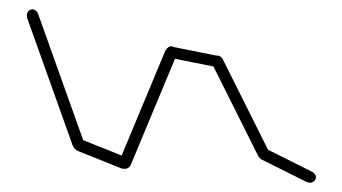

<svg xmlns="http://www.w3.org/2000/svg" viewBox="-20 -393 740 415"><path d="M38 -360Q38 -357 39.5 -354Q41 -351 44 -349.5Q47 -348 50 -348Q53 -348 56 -349.5Q59 -351 61 -354Q63 -357 63 -360Q63 -363 61 -366Q59 -369 56 -371Q53 -373 50 -373Q47 -373 44 -371Q41 -369 39.5 -366Q38 -363 38 -360Z M62 -364 38 -356 138 -76 162 -84Z M138 -80Q138 -77 139.5 -74Q141 -71 144 -69.5Q147 -68 150 -68Q153 -68 156 -69.5Q159 -71 161 -74Q163 -77 163 -80Q163 -83 161 -86Q159 -89 156 -91Q153 -93 150 -93Q147 -93 144 -91Q141 -89 139.5 -86Q138 -83 138 -80Z M155 -92 145 -68 245 -28 255 -52Z M238 -40Q238 -37 239.5 -34Q241 -31 244 -29.5Q247 -28 250 -28Q253 -28 256 -29.5Q259 -31 261 -34Q263 -37 263 -40Q263 -43 261 -46Q259 -49 256 -51Q253 -53 250 -53Q247 -53 244 -51Q241 -49 239.5 -46Q238 -43 238 -40Z M238 -45 262 -35 362 -275 338 -285Z M338 -280Q338 -277 339.5 -274Q341 -271 344 -269.5Q347 -268 350 -268Q353 -268 356 -269.5Q359 -271 361 -274Q363 -277 363 -280Q363 -283 361 -286Q359 -289 356 -291Q353 -293 350 -293Q347 -293 344 -291Q341 -289 339.5 -286Q338 -283 338 -280Z M352 -292 348 -268 448 -248 452 -272Z M438 -260Q438 -257 439.5 -254Q441 -251 444 -249.5Q447 -248 450 -248Q453 -248 456 -249.5Q459 -251 461 -254Q463 -257 463 -260Q463 -263 461 -266Q459 -269 456 -271Q453 -273 450 -273Q447 -273 444 -271Q441 -269 439.5 -266Q438 -263 438 -260Z M461 -266 439 -254 539 -54 561 -66Z M538 -60Q538 -57 539.5 -54Q541 -51 544 -49.5Q547 -48 550 -48Q553 -48 556 -49.5Q559 -51 561 -54Q563 -57 563 -60Q563 -63 561 -66Q559 -69 556 -71Q553 -73 550 -73Q547 -73 544 -71Q541 -69 539.5 -66Q538 -63 538 -60Z M556 -71 544 -49 644 1 656 -21Z M638 -10Q638 -7 639.5 -4Q641 -1 644 0.5Q647 2 650 2Q653 2 656 0.5Q659 -1 661 -4Q663 -7 663 -10Q663 -13 661 -16Q659 -19 656 -21Q653 -23 650 -23Q647 -23 644 -21Q641 -19 639.5 -16Q638 -13 638 -10Z"/></svg>

Font: Linefont Thin
Style: Regular
Weight: 100
Monospace: yes
Version: Version 3.002;gftools[0.9.33]